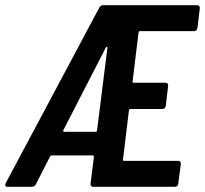

<svg xmlns="http://www.w3.org/2000/svg" viewBox="-37 -720 790 740"><path d="M724 -612 733 -688C734 -695 730 -700 723 -700H360C355 -700 350 -698 346 -691L-15 -14C-19 -6 -16 0 -8 0H86C92 0 98 -3 101 -9L156 -117C157 -119 160 -121 162 -121H320C323 -121 325 -119 325 -116L312 -12C311 -5 315 0 322 0H637C644 0 650 -5 650 -12L660 -88C661 -95 656 -100 650 -100H441C438 -100 436 -102 437 -105L460 -295C460 -298 463 -300 466 -300H589C596 -300 601 -305 602 -312L611 -389C612 -396 608 -401 601 -401H478C475 -401 473 -403 474 -406L497 -595C497 -598 500 -600 502 -600H711C718 -600 723 -605 724 -612ZM207 -218 371 -537C374 -541 378 -541 377 -536L337 -217C337 -213 334 -212 332 -212H210C207 -212 206 -215 207 -218Z"/></svg>

Font: Barlow Condensed SemiBold
Style: Italic
Weight: 600
Width: 3
Italic angle: -7°
Designer: Jeremy Tribby
Foundry: Tribby Type
Version: Version 1.422;hotconv 1.0.109;makeotfexe 2.5.65596